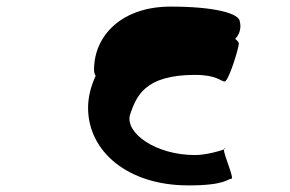

<svg xmlns="http://www.w3.org/2000/svg" viewBox="-20 -862 879 582"><path d="M247 -535C247 -404 366 -300 551 -300C664 -300 669 -320 681 -320C692 -320 657 -394 659 -409C646 -404 604 -392 571 -392C453 -392 359 -458 374 -514C393 -569 417 -635 571 -635C638 -635 649 -615 661 -615C673 -615 704 -717 704 -730C704 -733 700 -739 693 -744C706 -758 712 -777 707 -796C707 -821 632 -842 497 -842C351 -842 265 -756 265 -650C265 -643 267 -637 270 -632C256 -602 247 -569 247 -535ZM659 -409C663 -411 664 -412 661 -412C660 -412 659 -411 659 -409Z"/></svg>

Font: Ampere
Style: SuExt
Weight: 400
Version: Version 1